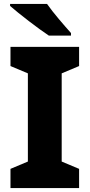

<svg xmlns="http://www.w3.org/2000/svg" viewBox="-20 -1017 453 971"><path d="M218 -997H31V-987C74 -949 175 -871 227 -837H339V-850C306 -887 249 -952 218 -997ZM380 -66V-163L292 -200V-646L380 -683V-780H33V-683L121 -646V-200L33 -163V-66Z"/></svg>

Font: Noto Sans Malayalam UI ExtraBold
Style: Regular
Weight: 800
Designer: Jelle Bosma - Monotype Design Team
Foundry: Monotype Imaging Inc.
Version: Version 2.104